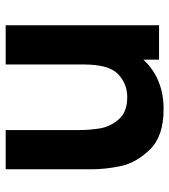

<svg xmlns="http://www.w3.org/2000/svg" viewBox="20 -616 596 676"><g transform="rotate(90 318.0 -278.0)"><path d="M576 -303V0H438V-255Q438 -296 432 -332Q426 -368 400.2 -398Q374.5 -428 322 -428Q275 -428 241 -395.8Q207 -363.5 207 -274V0H69V-540H190V-484.5Q220.5 -518.5 264.5 -537.2Q308.5 -556 365 -556Q460 -556 506.8 -507.5Q553.5 -459 564.8 -405Q576 -351 576 -303Z"/></g></svg>

Font: Hauora ExtraBold
Style: Regular
Weight: 800
Designer: Wayne Shih
Foundry: WCYS
Version: Version 1.001